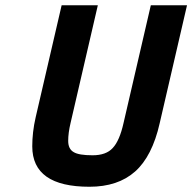

<svg xmlns="http://www.w3.org/2000/svg" viewBox="-20 -700 733 732"><path d="M353 -680C353 -680 215 -680 215 -680C215 -680 116 -253 116 -253C116 -253 116 -253 116 -253C107 -214 103 -177 103 -142C103 -142 103 -142 103 -142C103 -39 176 12 321 12C321 12 321 12 321 12C393 12 451 -7 495 -46C538 -84 570 -146 589 -231C589 -231 693 -680 693 -680C693 -680 555 -680 555 -680C555 -680 451 -231 451 -231C451 -231 451 -231 451 -231C441 -186 427 -154 410 -136C393 -117 367 -108 333 -108C298 -108 274 -112 261 -120C247 -128 240 -142 240 -163C240 -183 243 -206 249 -231C249 -231 353 -680 353 -680Z"/></svg>

Font: My Font
Style: Bold Italic
Weight: 500
Version: Version 0.001